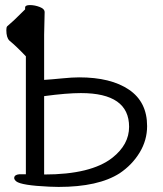

<svg xmlns="http://www.w3.org/2000/svg" viewBox="-20 -725 644 757"><path d="M82 -503Q44 -543 17 -565Q5 -577 5 -606Q5 -617 8 -621L35 -645Q64 -673 79 -688V-695Q79 -705 98 -705Q117 -705 136.5 -697.5Q156 -690 156 -677L154 -588V-410Q185 -412 225 -416Q265 -420 292 -420Q417 -420 488.5 -371.5Q560 -323 560 -228Q560 -172 530.5 -123.5Q501 -75 452 -42Q368 12 211 12L174 11Q64 6 44 -10Q36 -17 36 -23Q36 -36 56 -38H82ZM299 -358Q243 -358 154 -346V-37Q339 -37 423 -103Q489 -155 489 -225Q489 -358 299 -358Z"/></svg>

Font: LXGW Bright GB
Style: Regular
Weight: 400
Designer: Christian Thalmann (Catharsis Fonts)
Foundry: LXGW / Christian Thalmann (Catharsis Fonts) / Fontworks Inc.
Version: Version 5.510